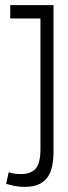

<svg xmlns="http://www.w3.org/2000/svg" viewBox="-20 -720 264 750"><path d="M4 -2 14 -47Q26 -43 38.5 -41.5Q51 -40 61 -40Q101 -40 119.5 -61.5Q138 -83 138 -138V-648H20V-700H189V-125Q189 -86 179.5 -55.5Q170 -25 145 -7.5Q120 10 75 10Q56 10 38 6.5Q20 3 4 -2Z"/></svg>

Font: Georama ExtraCondensed Light
Style: Regular
Weight: 300
Width: 2
Designer: Jean-Baptiste Levee
Foundry: Production Type
Version: Version 1.000